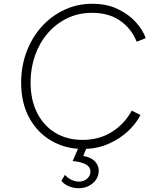

<svg xmlns="http://www.w3.org/2000/svg" viewBox="-20 -777 843 1017"><path d="M418 12Q329 12 254.5 -30Q180 -72 136 -151Q92 -230 92 -339Q92 -426 120.5 -502Q149 -578 200 -635Q251 -692 320 -724.5Q389 -757 469 -757Q545 -757 603 -729.5Q661 -702 699 -660Q737 -618 752 -575L704 -556Q676 -626 616 -667.5Q556 -709 468 -709Q395 -709 335.5 -680Q276 -651 232.5 -600.5Q189 -550 165.5 -483Q142 -416 142 -341Q142 -248 176.5 -179.5Q211 -111 273 -73.5Q335 -36 417 -36Q506 -36 573 -78.5Q640 -121 678 -191L724 -168Q703 -125 659.5 -83.5Q616 -42 554.5 -15Q493 12 418 12ZM396 220Q371 220 346.5 210.5Q322 201 305 181L324 149Q338 166 358.5 175.5Q379 185 398 185Q424 185 441.5 169.5Q459 154 459 132Q459 107 434 93.5Q409 80 365 76L402 -10H445L421 49Q462 56 482.5 77.5Q503 99 503 126Q503 166 472 193Q441 220 396 220Z"/></svg>

Font: Plus Jakarta Sans ExtraLight
Style: Italic
Weight: 200
Italic angle: -8°
Designer: Gumpita Rahayu
Foundry: Tokotype
Version: Version 2.071; ttfautohint (v1.8.4.7-5d5b);gftools[0.9.29]